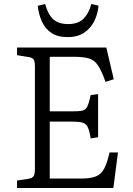

<svg xmlns="http://www.w3.org/2000/svg" viewBox="-20 -937 662 957"><path d="M65 0V-37L123 -46Q141 -49 147.5 -59Q154 -69 154 -97V-606Q154 -630 148 -640Q142 -650 120 -653L65 -662V-700H510L547 -542L506 -529Q486 -585 468 -611.5Q450 -638 422.5 -646Q395 -654 347 -654H228V-382H342Q376 -382 392 -386Q408 -390 416 -407.5Q424 -425 432 -463L469 -468V-253L432 -247Q426 -285 417.5 -303Q409 -321 390.5 -326Q372 -331 335 -331H228V-47H384Q431 -47 457.5 -57.5Q484 -68 499 -96Q514 -124 526 -177H568L545 0ZM317 -752Q267 -752 236 -773Q205 -794 189 -829.5Q173 -865 168 -908L205 -917Q219 -866 245 -841.5Q271 -817 320 -817Q370 -817 397 -844.5Q424 -872 435 -917L471 -909Q468 -869 450.5 -833Q433 -797 400 -774.5Q367 -752 317 -752Z"/></svg>

Font: Literata 12pt Light
Style: Regular
Weight: 300
Designer: Latin by Veronika Burian and Jose Scaglione. Greek by Irene Vlachou. Cyrillic by Vera Evstafieva.
Foundry: TypeTogether
Version: Version 3.002